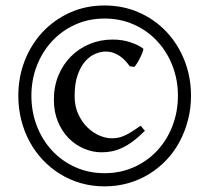

<svg xmlns="http://www.w3.org/2000/svg" viewBox="-20 -661 759 696"><path d="M505.4 -187Q481.9 -163.6 461.4 -148.4Q440.9 -133.3 421.6 -124.5Q402.3 -115.7 384.3 -112.3Q366.2 -108.9 348.1 -108.9Q315.9 -108.9 284.7 -122.1Q253.4 -135.3 229.2 -159.7Q205.1 -184.1 190.2 -219.5Q175.3 -254.9 175.3 -299.8Q175.3 -347.7 191.9 -387.7Q208.5 -427.7 237.3 -456.5Q266.1 -485.4 304.9 -501.5Q343.8 -517.6 388.2 -517.6Q423.3 -517.6 452.6 -507.8Q481.9 -498 499 -484.9Q500.5 -482.4 497.3 -473.4Q494.1 -464.4 488.8 -453.4Q483.4 -442.4 477.3 -432.4Q471.2 -422.4 466.8 -418.5L450.2 -420.9Q442.9 -431.2 434.1 -440.7Q425.3 -450.2 414.8 -457.5Q404.3 -464.8 391.4 -469.5Q378.4 -474.1 362.8 -474.1Q345.7 -474.1 325.9 -466.1Q306.2 -458 289.3 -439.2Q272.5 -420.4 261.5 -389.4Q250.5 -358.4 250.5 -313Q250.5 -275.9 263.7 -247.3Q276.9 -218.8 296.9 -199.2Q316.9 -179.7 340.3 -169.7Q363.8 -159.7 384.8 -159.7Q395.5 -159.7 406 -161.4Q416.5 -163.1 428.5 -168.2Q440.4 -173.3 455.1 -182.1Q469.7 -190.9 489.3 -205.1Q490.7 -204.6 492.9 -201.9Q495.1 -199.2 497.6 -196Q500 -192.9 502.2 -190.2Q504.4 -187.5 505.4 -187ZM625 -314Q625 -371.6 605.2 -422.6Q585.4 -473.6 550 -511.7Q514.6 -549.8 465.8 -571.8Q417 -593.8 358.9 -593.8Q301.3 -593.8 252.7 -571.8Q204.1 -549.8 168.7 -511.7Q133.3 -473.6 113.5 -422.6Q93.8 -371.6 93.8 -314Q93.8 -255.9 113.5 -204.6Q133.3 -153.3 168.7 -115.2Q204.1 -77.1 252.7 -55.2Q301.3 -33.2 358.9 -33.2Q417 -33.2 465.8 -55.2Q514.6 -77.1 550 -115.2Q585.4 -153.3 605.2 -204.6Q625 -255.9 625 -314ZM672.4 -314Q672.4 -268.6 661.6 -226.6Q650.9 -184.6 631.3 -147.9Q611.8 -111.3 583.7 -81.5Q555.7 -51.8 520.8 -30.3Q485.8 -8.8 445.1 2.9Q404.3 14.6 358.9 14.6Q313.5 14.6 272.9 2.9Q232.4 -8.8 197.8 -30.3Q163.1 -51.8 135 -81.5Q106.9 -111.3 87.2 -147.9Q67.4 -184.6 56.9 -226.6Q46.4 -268.6 46.4 -314Q46.4 -381.8 69.8 -441.4Q93.3 -501 135 -545.4Q176.8 -589.8 233.9 -615.5Q291 -641.1 358.9 -641.1Q426.8 -641.1 484.4 -615.5Q542 -589.8 583.7 -545.4Q625.5 -501 648.9 -441.4Q672.4 -381.8 672.4 -314Z"/></svg>

Font: Gentium Book Basic
Style: Regular
Weight: 400
Designer: J. Victor Gaultney and Annie Olsen
Foundry: SIL International
Version: Version 1.102; 2013; Maintenance release